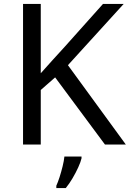

<svg xmlns="http://www.w3.org/2000/svg" viewBox="-20 -734 659 975"><path d="M619 0H513L260 -341L187 -277V0H97V-714H187V-362Q217 -396 248 -430Q279 -464 310 -498L503 -714H608L325 -403ZM394 70Q390 88 377.5 115.5Q365 143 348.5 171Q332 199 314 221H266V209Q274 192 282.5 165.5Q291 139 298 110.5Q305 82 307 61H394Z"/></svg>

Font: Go Noto Current
Style: Regular
Weight: 400
Designer: Monotype Design Team
Foundry: Monotype Imaging Inc.
Version: Version 2.007; ttfautohint (v1.8) -l 8 -r 50 -G 200 -x 14 -D